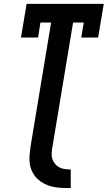

<svg xmlns="http://www.w3.org/2000/svg" viewBox="-20 -755 554 988"><path d="M344 213Q321 213 298 212Q275 211 253 206.5Q231 202 211 192Q191 182 175 167.5Q159 153 148.5 133.5Q138 114 134 92Q130 70 132 46.5Q134 23 137 0L243 -639H188L176 -562H88L117 -735H514L485 -562H398L411 -639H356L250 0Q247 16 246 32Q245 48 249 62Q253 76 262.5 87.5Q272 99 285 106Q298 113 313.5 115Q329 117 344 117Z"/></svg>

Font: Iosevka Slab
Style: Bold Italic
Weight: 700
Italic angle: -9°
Monospace: yes
Designer: Belleve Invis
Foundry: Belleve Invis
Version: Version 11.1.0; ttfautohint (v1.8.3)